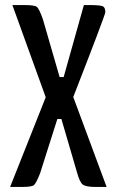

<svg xmlns="http://www.w3.org/2000/svg" viewBox="-20 -740 462 760"><path d="M66 0H20L161 -355L29 -720H76Q116 -720 125.5 -713Q135 -706 150 -663L216 -435H232L312 -720H332Q372 -720 384.5 -716Q397 -712 397 -692Q397 -682 270 -356L402 0H358Q319 0 307 -10Q295 -20 285 -57L223 -269H207L139 -55Q123 -14 114 -7Q105 0 66 0Z"/></svg>

Font: Economica
Style: Bold
Weight: 700
Designer: Vicente Lamonaca
Foundry: Vicente Lamonaca
Version: Version 1.100